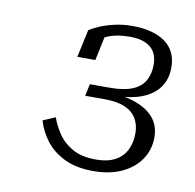

<svg xmlns="http://www.w3.org/2000/svg" viewBox="-54 -807 512 504"><g transform="rotate(10 202.0 -555.5)"><path d="M259 -723Q295 -723 314 -707.5Q333 -692 333 -661Q333 -637 323 -619Q313 -601 290.5 -591.5Q268 -582 230 -582H177L170 -550H220Q255 -550 276 -541Q297 -532 307 -515Q317 -498 317 -476Q317 -450 307 -430.5Q297 -411 277 -400.5Q257 -390 227 -390Q187 -390 162 -405Q137 -420 123.5 -441.5Q110 -463 104 -481L71 -467Q79 -439 97.5 -414.5Q116 -390 147.5 -374.5Q179 -359 225 -359Q269 -359 301 -374Q333 -389 350.5 -415Q368 -441 368 -474Q368 -494 360.5 -510Q353 -526 337 -538.5Q321 -551 296.5 -559Q272 -567 238 -570L251 -564Q288 -564 317.5 -575Q347 -586 363.5 -608Q380 -630 380 -662Q380 -706 348.5 -729Q317 -752 260 -752Q236 -752 214 -747Q192 -742 175.5 -735Q159 -728 148 -721L132 -647H180L196 -722Q185 -719 179 -715Q173 -711 170 -705.5Q167 -700 163 -692Q177 -703 200.5 -713Q224 -723 259 -723Z"/></g></svg>

Font: Roboto Serif 20pt Thin
Style: Italic
Weight: 250
Italic angle: -10°
Version: Version 1.007